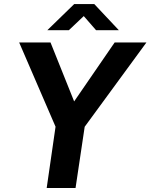

<svg xmlns="http://www.w3.org/2000/svg" viewBox="-20 -934 748 954"><path d="M212 0 256 -304.4 75.2 -723H231L348.4 -430.1L549.7 -723H707.6L400.8 -304.1L355.4 0ZM215.3 -784.1 348.7 -913.8H448.5L570.3 -784.1H457.2L396.2 -854.1L322.3 -784.1Z"/></svg>

Font: Public Sans Thin
Style: Italic
Weight: 100
Italic angle: -8°
Designer: The Public Sans project authors (U.S. Web Design System). Libre Franklin designed by Pablo Impallari and Rodrigo Fuenzal
Version: Version 2.000